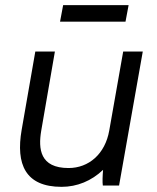

<svg xmlns="http://www.w3.org/2000/svg" viewBox="-20 -720 608 745"><path d="M219 5C279 5 335 -18 380 -61C378 -40 377 -12 379 0H442L534 -520H458L404 -214C388 -122 324 -68 246 -68C135 -68 128 -142 140 -213L193 -520H117L64 -216C41 -83 78 5 219 5ZM213 -636H467L479 -700H225Z"/></svg>

Font: Fixel Text 20240404
Style: Italic
Weight: 400
Width: 4
Italic angle: -10°
Designer: AlfaBravo + MacPaw
Foundry: Kyrylo Tkachov, Marchela Mozhyna, Serhii Makarenko, Maria Weinstein, Zakhar Kryvoshyya
Version: Version 1.211;Glyphs 3.2 (3225)